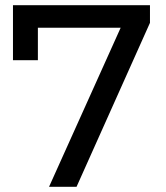

<svg xmlns="http://www.w3.org/2000/svg" viewBox="-20 -720 638 740"><path d="M169 0 445 -613H126V-488H30V-700H558V-632L275 0Z"/></svg>

Font: Montserrat Medium
Style: Regular
Weight: 500
Designer: Julieta Ulanovsky
Foundry: Julieta Ulanovsky
Version: Version 9.000; ttfautohint (v1.8.4.7-5d5b)